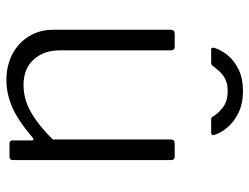

<svg xmlns="http://www.w3.org/2000/svg" viewBox="-112 -678 799 616"><g transform="rotate(90 288.0 -369.5)"><path d="M252 -45Q299 -45 341.5 -70Q384 -95 427 -139V-518Q427 -530 440 -530H482Q493 -530 493 -518V-11Q493 0 483 0H440Q430 0 430 -10V-71Q430 -76 428 -77Q426 -78 421 -74Q363 -25 320.5 -7.5Q278 10 237 10Q191 10 154.5 -8.5Q118 -27 96.5 -61.5Q75 -96 75 -140V-517Q75 -530 88 -530H130Q141 -530 141 -518V-162Q141 -110 170.5 -77.5Q200 -45 252 -45ZM404 -647H362Q359 -647 356.5 -648.5Q354 -650 352 -655Q343 -670 323.5 -685Q304 -700 271 -700Q248 -700 233 -692Q218 -684 209 -674Q200 -664 194 -656Q190 -651 188 -649Q186 -647 180 -647H138Q134 -647 133 -650.5Q132 -654 133 -657Q140 -680 157.5 -701Q175 -722 203.5 -735.5Q232 -749 271 -749Q311 -749 340.5 -735Q370 -721 388 -699.5Q406 -678 412 -658Q416 -647 404 -647Z"/></g></svg>

Font: Libre Franklin Light
Style: Regular
Weight: 300
Designer: Pablo Impallari, Rodrigo Fuenzalida, Nhung Nguyen
Foundry: Impallari Type
Version: Version 3.000